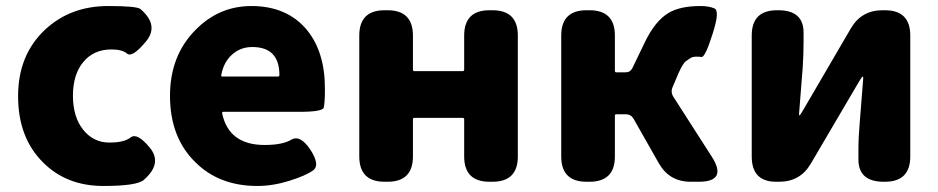

<svg xmlns="http://www.w3.org/2000/svg" viewBox="-20 -603 3112 637"><path d="M323 14Q200 14 122 -65Q40 -147 40 -284Q40 -421 130 -505Q214 -583 339 -583Q434 -583 446 -573Q509 -519 464 -465Q419 -411 402 -425Q385 -439 350 -439Q291 -439 256.5 -397.5Q222 -356 222 -285.5Q222 -215 256 -172.5Q290 -130 343 -130Q392 -130 413.5 -147Q435 -164 477 -113Q520 -61 457 -6Q434 14 323 14Z M834 14Q707 14 628 -65Q544 -147 544 -285Q544 -418 628 -503Q706 -583 814 -583Q932 -583 998 -504Q1058 -431 1058 -309Q1058 -260 1054 -246Q1050 -232 973 -232H721Q716 -232 717 -227Q739 -122 858 -122Q917 -122 946.5 -139.5Q976 -157 1010 -106Q1043 -55 1018.5 -37.5Q994 -20 939.5 -3Q885 14 834 14ZM714 -354Q713 -349 718 -349H902Q907 -349 907 -354Q907 -447 817 -447Q778 -447 750 -422Q722 -397 714 -354Z M1256 0Q1172 0 1172 -84V-485Q1172 -569 1256 -569H1266Q1350 -569 1350 -485V-372Q1350 -367 1355 -367H1515Q1520 -367 1520 -372V-485Q1520 -569 1604 -569H1614Q1698 -569 1698 -485V-84Q1698 0 1614 0H1604Q1520 0 1520 -84V-207Q1520 -212 1515 -212H1355Q1350 -212 1350 -207V-84Q1350 0 1266 0Z M1926 0Q1842 0 1842 -84V-485Q1842 -569 1926 -569H1936Q2020 -569 2020 -485V-368Q2020 -363 2025 -363H2055Q2071 -363 2078 -377L2120 -464Q2154 -534 2198 -560Q2236 -583 2304 -583Q2332 -583 2350.5 -575Q2369 -567 2344 -490Q2319 -411 2307 -414Q2302 -415 2290 -415Q2278 -415 2271 -410.5Q2264 -406 2255 -399.5Q2246 -393 2231 -360L2212 -315Q2204 -298 2214 -282L2341 -84Q2395 0 2298 0H2271Q2201 0 2166 -61L2082 -209Q2073 -224 2056 -224H2025Q2020 -224 2020 -219V-84Q2020 0 1936 0Z M2555 0Q2474 0 2474 -84V-485Q2474 -569 2558 -569H2562Q2646 -569 2646 -495V-465Q2646 -421 2643 -377L2631 -225Q2631 -220 2632.5 -220Q2634 -220 2643 -235L2803 -509Q2838 -569 2908 -569H2916Q3000 -569 3000 -485V-84Q3000 0 2916 0H2912Q2828 0 2828 -74V-104Q2828 -148 2832 -192L2844 -344Q2844 -349 2842 -349Q2840 -349 2831 -334L2670 -60Q2635 0 2565 0Z"/></svg>

Font: Resource Han Rounded KR Heavy
Style: Regular
Weight: 900
Designer: Cyano Hao (round all glyphs); Ryoko NISHIZUKA 西塚涼子 (kana, bopomofo & ideographs); Paul D. Hunt (Latin, Greek & Cyrillic)
Foundry: Cyano Hao
Version: 0.990